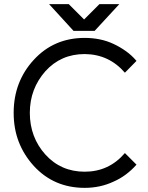

<svg xmlns="http://www.w3.org/2000/svg" viewBox="-20 -895 714 927"><path d="M217 -875 335 -746H437L556 -875H460L386 -801L312 -875ZM389 -712Q240 -712 143 -606Q95 -554 70.5 -490Q46 -426 46 -350Q46 -274 70.5 -210.5Q95 -147 143 -94Q240 12 389 12Q464 12 528 -18Q560 -32 587.5 -52.5Q615 -73 639 -100L583 -156Q506 -66 389 -66Q274 -66 199 -149Q162 -190 143 -240.5Q124 -291 124 -350Q124 -409 143 -459Q162 -509 199 -551Q274 -634 389 -634Q506 -633 583 -544L639 -601Q616 -628 588 -648Q560 -668 528 -683Q496 -698 461 -705Q426 -712 389 -712Z"/></svg>

Font: Unageo
Style: Regular
Weight: 400
Designer: Richard Sepsi
Foundry: Richard Sepsi
Version: Version 2.000